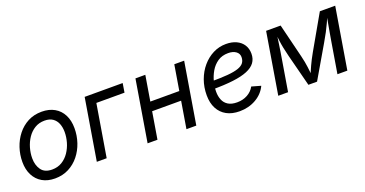

<svg xmlns="http://www.w3.org/2000/svg" viewBox="-33 -1077 3054 1608"><g transform="rotate(-20 1494.0 -273.5)"><path d="M257.8 11.7Q191.9 11.7 144.5 -15.9Q97.2 -43.5 71.5 -93.8Q45.9 -144 45.9 -211.4Q45.9 -276.4 66.2 -337.4Q86.4 -398.4 124.8 -447Q163.1 -495.6 217.5 -524.2Q272 -552.7 340.3 -552.7Q406.2 -552.7 454.1 -525.4Q502 -498 527.6 -447.8Q553.2 -397.5 553.2 -329.1Q553.2 -263.2 532.7 -202.1Q512.2 -141.1 473.4 -92.8Q434.6 -44.4 380.1 -16.4Q325.7 11.7 257.8 11.7ZM259.8 -66.9Q310.1 -66.9 348.4 -90.3Q386.7 -113.8 412.6 -152.1Q438.5 -190.4 451.7 -236.3Q464.8 -282.2 464.8 -327.1Q464.8 -368.7 451.7 -401.9Q438.5 -435.1 410.6 -454.6Q382.8 -474.1 337.9 -474.1Q288.1 -474.1 250 -450.7Q211.9 -427.2 186 -388.7Q160.2 -350.1 147 -304Q133.8 -257.8 133.8 -212.4Q133.8 -150.9 163.6 -108.9Q193.4 -66.9 259.8 -66.9Z M1061.5 -545.9 1048.3 -464.8H797.4L720.2 0H632.3L722.7 -545.9Z M1504.4 -320.8 1490.7 -239.7H1191.4L1205.1 -320.8ZM1263.2 -545.9 1172.9 0H1085L1175.3 -545.9ZM1609.4 -545.9 1519 0H1431.2L1521.5 -545.9Z M1902.8 11.7Q1835.4 11.7 1787.4 -14.6Q1739.3 -41 1713.4 -90.3Q1687.5 -139.6 1687.5 -208.5Q1687.5 -280.3 1710.4 -343.5Q1733.4 -406.7 1774.4 -454.8Q1815.4 -502.9 1869.4 -530.3Q1923.3 -557.6 1985.4 -557.6Q2038.1 -557.6 2077.1 -539.3Q2116.2 -521 2137.7 -487.5Q2159.2 -454.1 2159.2 -408.7Q2159.2 -362.8 2135.5 -330.3Q2111.8 -297.9 2062 -277.3Q2012.2 -256.8 1934.3 -247.3Q1856.4 -237.8 1748.5 -237.8L1760.3 -304.2Q1849.6 -304.2 1909.7 -309.3Q1969.7 -314.5 2005.1 -326.7Q2040.5 -338.9 2055.9 -359.4Q2071.3 -379.9 2071.3 -410.6Q2071.3 -441.9 2045.2 -460.7Q2019 -479.5 1976.6 -479.5Q1921.4 -479.5 1882.6 -452.9Q1843.8 -426.3 1819.3 -384.5Q1794.9 -342.8 1783.4 -296.1Q1772 -249.5 1772 -209Q1772 -168.9 1785.2 -136.5Q1798.3 -104 1828.4 -85Q1858.4 -65.9 1908.2 -65.9Q1960.4 -65.9 2001.2 -88.6Q2042 -111.3 2063 -150.4L2144.5 -127.4Q2114.3 -63 2049.1 -25.6Q1983.9 11.7 1902.8 11.7Z M2249.5 0 2339.8 -545.9H2469.2L2543.5 -244.1Q2550.8 -215.3 2555.4 -189.9Q2560.1 -164.6 2563 -141.6Q2565.9 -118.7 2568.1 -97.4Q2570.3 -76.2 2571.8 -55.7H2557.1Q2565.9 -77.6 2575 -99.1Q2584 -120.6 2594.5 -143.3Q2605 -166 2617.7 -190.9Q2630.4 -215.8 2646.5 -244.1L2818.8 -545.9H2955.6L2865.2 0H2776.9L2824.2 -285.2Q2828.6 -311.5 2833.7 -340.3Q2838.9 -369.1 2844 -398.7Q2849.1 -428.2 2854.5 -457Q2859.9 -485.8 2864.7 -512.2H2874.5Q2856.4 -469.2 2840.3 -434.1Q2824.2 -398.9 2805.7 -363.8Q2787.1 -328.6 2761.7 -285.2L2595.2 0H2518.1L2444.8 -285.2Q2434.1 -328.1 2427 -362.8Q2419.9 -397.5 2415.5 -432.9Q2411.1 -468.3 2406.7 -512.2H2418.5Q2414.1 -483.4 2410.2 -455.1Q2406.2 -426.8 2402.1 -398.7Q2397.9 -370.6 2393.6 -342.3Q2389.2 -314 2384.3 -285.2L2336.9 0Z"/></g></svg>

Font: Inter
Style: Italic
Weight: 400
Italic angle: -9.3988°
Designer: Rasmus Andersson
Foundry: rsms
Version: Version 4.001;git-66647c0bb